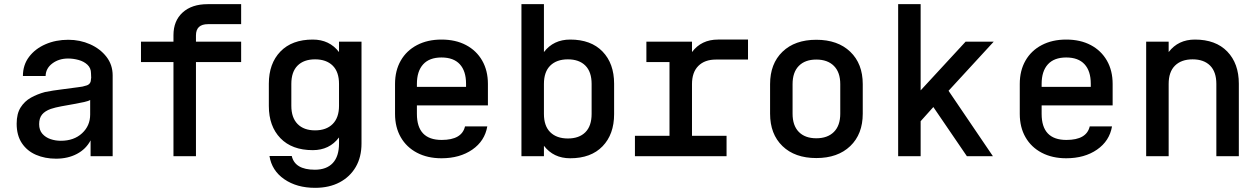

<svg xmlns="http://www.w3.org/2000/svg" viewBox="-20 -750 6040 922"><path d="M249 12Q196 12 153 -6.5Q110 -25 85 -62.5Q60 -100 60 -156Q60 -204 79 -234Q98 -264 128.5 -281Q159 -298 196 -308Q236 -316 274.5 -320.5Q313 -325 354 -331Q377 -333 397 -340Q417 -347 417 -371V-374H418L417 -398Q417 -423 400 -439Q383 -455 357.5 -462Q332 -469 307 -469Q263 -469 231.5 -445.5Q200 -422 199 -385H90Q90 -438 119.5 -477Q149 -516 198.5 -537.5Q248 -559 308 -559Q364 -559 412.5 -537.5Q461 -516 491 -477.5Q521 -439 521 -388V0H415V-76Q393 -34 349.5 -11Q306 12 249 12ZM272 -74Q335 -74 374 -110Q413 -146 413 -200V-270Q406 -265 384 -260Q362 -255 333 -250Q304 -245 274.5 -239.5Q245 -234 224 -227Q196 -217 182 -200Q168 -183 168 -154Q168 -125 183.5 -107.5Q199 -90 222.5 -82Q246 -74 272 -74Z M813 0V-452H657V-550H813V-581Q813 -650 857 -690Q901 -730 977 -730H1138V-634H979Q921 -634 921 -580V-550H1138V-452H921V0Z M1493 152Q1405 152 1345 110.5Q1285 69 1274 -1H1381Q1396 65 1492 65Q1548 65 1578 33Q1608 1 1608 -61V-90Q1562 -29 1482 -29Q1382 -29 1326.5 -86.5Q1271 -144 1271 -241V-348Q1271 -445 1326.5 -502.5Q1382 -560 1482 -560Q1562 -560 1608 -500V-550H1716V-61Q1716 4 1688.5 51.5Q1661 99 1611 125.5Q1561 152 1493 152ZM1379 -242Q1379 -185 1409 -154.5Q1439 -124 1493 -124Q1547 -124 1577.5 -154.5Q1608 -185 1608 -242V-347Q1608 -405 1577.5 -435Q1547 -465 1493 -465Q1439 -465 1409 -435Q1379 -405 1379 -347Z M2100 10Q2033 10 1982.5 -16.5Q1932 -43 1904.5 -91Q1877 -139 1877 -203V-347Q1877 -411 1904.5 -459Q1932 -507 1982.5 -533.5Q2033 -560 2100 -560Q2168 -560 2218 -533.5Q2268 -507 2295.5 -459Q2323 -411 2323 -347V-244H1982V-203Q1982 -78 2101 -78Q2198 -78 2213 -143H2320Q2308 -73 2248 -31.5Q2188 10 2100 10ZM1982 -333H2218V-348Q2218 -409 2188 -441.5Q2158 -474 2100 -474Q2042 -474 2012 -441Q1982 -408 1982 -347Z M2484 0V-730H2592V-500Q2638 -560 2718 -560Q2818 -560 2873.5 -502.5Q2929 -445 2929 -348V-202Q2929 -105 2873.5 -47.5Q2818 10 2718 10Q2638 10 2592 -50V0ZM2707 -465Q2653 -465 2622.5 -435Q2592 -405 2592 -347V-203Q2592 -145 2622.5 -115Q2653 -85 2707 -85Q2761 -85 2791 -115Q2821 -145 2821 -203V-347Q2821 -405 2791 -435Q2761 -465 2707 -465Z M3029 0V-98H3195V-452H3084V-550H3303V-500Q3348 -560 3428 -560H3572V-464H3418Q3364 -464 3333.5 -433.5Q3303 -403 3303 -346V-98H3469V0Z M3900 9Q3797 9 3737.5 -48.5Q3678 -106 3678 -204V-346Q3678 -444 3737.5 -501.5Q3797 -559 3900 -559Q4003 -559 4063 -501.5Q4123 -444 4123 -346V-204Q4123 -106 4063 -48.5Q4003 9 3900 9ZM3900 -86Q3954 -86 3984.5 -116.5Q4015 -147 4015 -204V-346Q4015 -403 3984.5 -433.5Q3954 -464 3900 -464Q3846 -464 3816 -433.5Q3786 -403 3786 -346V-204Q3786 -147 3816 -116.5Q3846 -86 3900 -86Z M4401 -316 4617 -550H4752L4535 -314L4748 0H4623L4462 -236L4401 -168V0H4293V-730H4401Z M5100 10Q5033 10 4982.5 -16.5Q4932 -43 4904.5 -91Q4877 -139 4877 -203V-347Q4877 -411 4904.5 -459Q4932 -507 4982.5 -533.5Q5033 -560 5100 -560Q5168 -560 5218 -533.5Q5268 -507 5295.5 -459Q5323 -411 5323 -347V-244H4982V-203Q4982 -78 5101 -78Q5198 -78 5213 -143H5320Q5308 -73 5248 -31.5Q5188 10 5100 10ZM4982 -333H5218V-348Q5218 -409 5188 -441.5Q5158 -474 5100 -474Q5042 -474 5012 -441Q4982 -408 4982 -347Z M5484 0V-550H5592V-500Q5638 -560 5718 -560Q5818 -560 5873.5 -502.5Q5929 -445 5929 -348V0H5821V-347Q5821 -405 5791 -435Q5761 -465 5707 -465Q5653 -465 5622.5 -435Q5592 -405 5592 -347V0Z"/></svg>

Font: Tiny SemiBold
Style: Regular
Weight: 600
Designer: Philipp Nurullin, Konstantin Bulenkov
Foundry: JetBrains
Version: Version 2.251; ttfautohint (v1.8.4.7-5d5b)